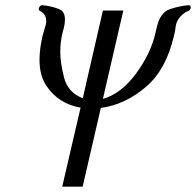

<svg xmlns="http://www.w3.org/2000/svg" viewBox="-20 -491 741 726"><path d="M215.3 214.8 284.7 -84Q200.2 -98.6 154.8 -167.5Q129.4 -206.1 129.4 -265.1Q129.4 -304.7 140.6 -354Q142.1 -360.8 144.5 -367.7Q146 -373 147.5 -378.4Q148.9 -383.8 150.9 -389.6Q152.3 -393.1 152.8 -396.5Q154.8 -404.3 154.8 -411.6Q154.8 -429.7 143.1 -441.4Q138.7 -445.8 131.8 -449.2Q126.5 -451.7 126.5 -456.5Q126.5 -457.5 127 -458.5V-459.5Q129.9 -471.2 139.6 -471.2H141.1Q172.4 -468.8 204.6 -456.1Q225.6 -447.3 225.6 -417Q225.6 -403.8 221.7 -386.2L220.2 -381.3Q219.2 -377.4 218.3 -373.8Q217.3 -370.1 216.3 -366.7Q208 -331.5 208 -296.4Q208 -294.4 208 -292.5Q208 -253.4 222.4 -197.3Q236.8 -141.1 293 -119.6L369.1 -451.2H446.3L369.1 -117.2Q437.5 -136.2 493.7 -211.9Q549.8 -287.6 567.9 -366.7L572.8 -387.7Q585.4 -443.4 621.6 -456.1Q659.2 -468.8 691.9 -471.2H693.4Q701.2 -471.2 701.2 -462.9Q701.2 -461.4 700.7 -459.5Q699.2 -452.1 690.7 -449Q682.1 -445.8 676.8 -441.4Q651.4 -422.9 645.5 -397Q644.5 -393.6 644 -389.6Q643.1 -378.4 640.6 -367.7L637.7 -355.5Q608.9 -230 534.2 -164.6Q454.6 -95.2 361.3 -83L292.5 214.8Z"/></svg>

Font: Caudex
Style: Italic
Weight: 400
Italic angle: -13°
Version: Version 1.04